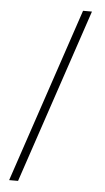

<svg xmlns="http://www.w3.org/2000/svg" viewBox="-52 -680 421 773"><g transform="rotate(5 158.5 -293.5)"><path d="M288 -646H252L15 59H51Z"/></g></svg>

Font: Libertinus Serif Display
Style: Regular
Weight: 400
Designer: Philipp H. Poll
Foundry: Khaled Hosny
Version: Version 6.1